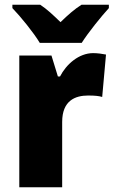

<svg xmlns="http://www.w3.org/2000/svg" viewBox="-20 -786 477 806"><path d="M147 -606H323C350 -649 405 -717 437 -752V-766H322C292 -747 266 -724 234 -693C202 -724 179 -746 149 -766H32V-752C66 -717 122 -648 147 -606ZM371 -563C311 -563 258 -516 232 -465H223L196 -553H61V0H241V-274C241 -364 296 -385 350 -385C379 -385 396 -383 409 -379L425 -557C410 -560 389 -563 371 -563Z"/></svg>

Font: Noto Sans Armenian SemiCondensed Black
Style: Regular
Weight: 900
Width: 4
Designer: Monotype Design Team
Foundry: Monotype Imaging Inc.
Version: Version 2.008